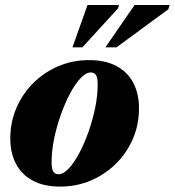

<svg xmlns="http://www.w3.org/2000/svg" viewBox="-20 -710 679 746"><path d="M326 -476.5Q390 -476.5 433.2 -453Q476.5 -429.5 498.2 -387.5Q520 -345.5 520 -289.5Q520 -225 496 -169.8Q472 -114.5 429.5 -73Q387 -31.5 331.8 -8.2Q276.5 15 214 15Q150 15 106.8 -8.5Q63.5 -32 41.8 -74Q20 -116 20 -172Q20 -236 44 -291.2Q68 -346.5 110.2 -388.2Q152.5 -430 207.8 -453.2Q263 -476.5 326 -476.5ZM207.5 -33Q226 -33 246.8 -55Q267.5 -77 287.5 -114.2Q307.5 -151.5 323.8 -197.5Q340 -243.5 349.8 -291Q359.5 -338.5 359.5 -381Q359.5 -409.5 352.5 -419Q345.5 -428.5 332.5 -428.5Q314 -428.5 293 -406.2Q272 -384 252.2 -346.8Q232.5 -309.5 216.2 -263.8Q200 -218 190.2 -170.5Q180.5 -123 180.5 -80.5Q180.5 -52 187.5 -42.5Q194.5 -33 207.5 -33ZM389.5 -526 503 -690.5H639L634 -674L432.5 -526ZM261.5 -526 320 -690.5H442L439 -678L300 -526Z"/></svg>

Font: Newsreader 36pt ExtraBold
Style: Italic
Weight: 800
Italic angle: -17°
Designer: Hugues Gentile
Foundry: Production Type
Version: Version 1.003